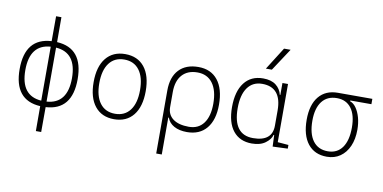

<svg xmlns="http://www.w3.org/2000/svg" viewBox="-89 -1065 3109 1560"><g transform="rotate(10 1465.0 -285.0)"><path d="M271 214.8 270.5 9.3Q53.7 -2.9 53.7 -258.8Q53.7 -514.6 270.5 -526.9L271 -732.4H314.9L315.4 -526.9Q532.2 -514.6 532.2 -258.8Q532.2 -2.9 315.4 9.3L314.9 214.8ZM100.6 -258.8Q100.6 -47.9 271 -36.1V-481.4Q100.6 -469.7 100.6 -258.8ZM485.4 -258.8Q485.4 -469.7 314.9 -481.4V-36.1Q485.4 -47.9 485.4 -258.8Z M878.9 9.8Q777.3 9.8 720.7 -60.5Q664.1 -130.9 664.1 -258.8Q664.1 -387.2 720.7 -457.3Q777.3 -527.3 878.9 -527.3Q981 -527.3 1037.4 -457.3Q1093.8 -387.2 1093.8 -258.8Q1093.8 -130.9 1037.4 -60.5Q981 9.8 878.9 9.8ZM878.9 -35.2Q959 -35.2 1002.9 -93.5Q1046.9 -151.9 1046.9 -258.8Q1046.9 -365.7 1002.9 -424.1Q959 -482.4 878.9 -482.4Q798.8 -482.4 754.9 -424.1Q710.9 -365.7 710.9 -258.8Q710.9 -151.9 754.9 -93.5Q798.8 -35.2 878.9 -35.2Z M1265.6 224.6V-295.4Q1265.6 -406.2 1322.5 -466.8Q1379.4 -527.3 1482.4 -527.3Q1585.9 -527.3 1642.6 -455.8Q1699.2 -384.3 1699.2 -253.9Q1699.2 -128.4 1642.1 -59.3Q1585 9.8 1480.5 9.8Q1417 9.8 1374.3 -13.7Q1331.5 -37.1 1316.4 -80.1H1311.5V224.6ZM1482.4 -482.4Q1401.4 -482.4 1356.4 -432.4Q1311.5 -382.3 1311.5 -291V-166Q1311.5 -104 1357.9 -69.6Q1404.3 -35.2 1488.3 -35.2Q1566.9 -35.2 1609.6 -92.3Q1652.3 -149.4 1652.3 -253.9Q1652.3 -363.3 1607.9 -422.9Q1563.5 -482.4 1482.4 -482.4Z M2015.6 9.8Q1916 9.8 1861.3 -58.3Q1806.6 -126.5 1806.6 -253.9Q1806.6 -384.3 1861.6 -455.8Q1916.5 -527.3 2016.6 -527.3Q2083.5 -527.3 2122.1 -497.3Q2160.6 -467.3 2171.9 -418.9H2176.3V-517.6H2222.2V-37.6L2311.5 -30.3V0L2187.5 4.9L2183.6 -89.8H2178.7Q2169.4 -52.7 2127.4 -21.5Q2085.4 9.8 2015.6 9.8ZM1853.5 -253.9Q1853.5 -35.2 2017.6 -35.2Q2176.3 -35.2 2176.3 -166V-291Q2176.3 -482.4 2016.6 -482.4Q1938.5 -482.4 1896 -422.9Q1853.5 -363.3 1853.5 -253.9ZM2023.4 -609.4 2140.6 -794.9H2194.8L2072.8 -609.4Z M2634.3 9.8Q2533.2 9.8 2477.5 -60.5Q2421.9 -130.9 2421.9 -258.8Q2421.9 -382.3 2477.5 -450Q2533.2 -517.6 2634.3 -517.6H2918V-473.6H2743.7V-466.8Q2772 -457.5 2793.9 -426.5Q2815.9 -395.5 2828.9 -349.6Q2841.8 -303.7 2841.8 -249Q2841.8 -171.4 2816.2 -113Q2790.5 -54.7 2743.9 -22.5Q2697.3 9.8 2634.3 9.8ZM2634.3 -35.2Q2711.4 -35.2 2753.2 -93.3Q2794.9 -151.4 2794.9 -258.8Q2794.9 -361.8 2753.2 -417.7Q2711.4 -473.6 2634.3 -473.6Q2554.7 -473.6 2511.7 -417.7Q2468.8 -361.8 2468.8 -258.8Q2468.8 -151.4 2511.7 -93.3Q2554.7 -35.2 2634.3 -35.2Z"/></g></svg>

Font: Caskaydia Cove ExtraLight
Style: Regular
Weight: 200
Monospace: yes
Designer: Aaron Bell
Foundry: Saja Typeworks
Version: Version 4.300; ttfautohint (v1.8.3)